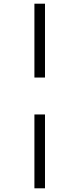

<svg xmlns="http://www.w3.org/2000/svg" viewBox="-20 -731 429 1040"><path d="M166.4 -311V-711H223.7V-311ZM166.4 289V-111H223.7V289Z"/></svg>

Font: Ysabeau
Style: Bold
Weight: 700
Designer: Christian Thalmann (Catharsis Fonts)
Version: Version 2.000;gftools[0.9.27.dev2+g8671c4b]